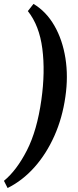

<svg xmlns="http://www.w3.org/2000/svg" viewBox="-67 -803 395 977"><path d="M265.6 -310.1Q250.5 -203.1 209.7 -111.6Q168.9 -20 108.2 48.1Q47.4 116.2 -28.3 153.8L-46.9 117.2Q18.1 63.5 69.8 -37.6Q121.6 -138.7 143.6 -295.4Q163.6 -437.5 148.4 -555.2Q133.3 -672.9 74.7 -746.6L103.5 -783.2Q168.5 -744.1 209.7 -672.4Q251 -600.6 265.9 -507.1Q280.8 -413.6 265.6 -310.1Z"/></svg>

Font: Gentium Plus
Style: Bold Italic
Weight: 700
Italic angle: -8°
Designer: Victor Gaultney, Annie Olsen, Iska Routamaa, Becca Hirsbrunner
Foundry: SIL International
Version: Version 6.101